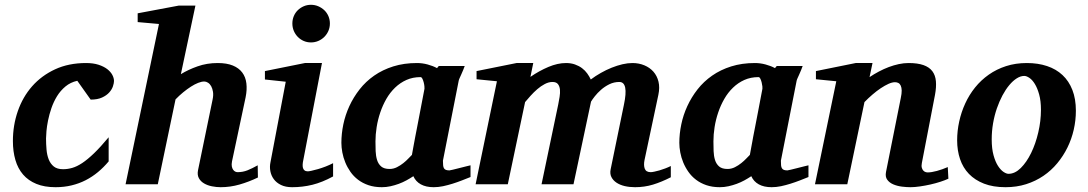

<svg xmlns="http://www.w3.org/2000/svg" viewBox="-20 -760 4489 792"><path d="M450.2 -425.8Q450.2 -417 445.8 -403.8Q441.4 -390.6 430.4 -378.4Q419.4 -366.2 400.9 -357.7Q382.3 -349.1 354 -349.1L298.8 -426.8Q270.5 -420.4 250 -403.3Q229.5 -386.2 215.3 -363.3Q201.2 -340.3 192.1 -314Q183.1 -287.6 178.2 -263.2Q173.3 -238.8 171.6 -219Q169.9 -199.2 169.9 -189Q169.9 -166 171.9 -143.3Q173.8 -120.6 180.9 -102.5Q188 -84.5 201.9 -73.2Q215.8 -62 240.2 -62Q258.8 -62 277.8 -67.4Q296.9 -72.8 319.1 -87.4Q341.3 -102.1 367.9 -127.7Q394.5 -153.3 428.2 -193.8V-94.2Q407.7 -69.8 384.3 -50.3Q360.8 -30.8 333.7 -16.8Q306.6 -2.9 275.6 4.6Q244.6 12.2 209 12.2Q163.1 12.2 129.9 -1.5Q96.7 -15.1 75.2 -40Q53.7 -64.9 43.5 -100.1Q33.2 -135.3 33.2 -178.2Q33.2 -243.2 53.5 -301.5Q73.7 -359.9 112.5 -404.1Q151.4 -448.2 207.3 -474.1Q263.2 -500 335 -500Q364.7 -500 386.5 -492.9Q408.2 -485.8 422.4 -474.9Q436.5 -463.9 443.4 -450.9Q450.2 -438 450.2 -425.8Z M1043.9 -27.8Q1006.3 -9.8 968 1.2Q929.7 12.2 890.1 12.2Q872.6 12.2 854.2 8.5Q835.9 4.9 821.8 -3.4Q807.6 -11.7 800.3 -25.1Q793 -38.6 796.9 -58.1L856.9 -349.1Q860.8 -367.2 858.6 -381.1Q856.4 -395 851.1 -404.5Q845.7 -414.1 837.9 -418.9Q830.1 -423.8 822.8 -423.8Q811.5 -423.8 797.4 -418.2Q783.2 -412.6 767.6 -402.6Q752 -392.6 735.6 -379.2Q719.2 -365.7 704.1 -350.1L630.9 0H498L635.7 -661.1L547.9 -668.9V-705.1L716.8 -736.8H786.1L726.1 -454.1Q756.3 -472.7 794.9 -486.3Q833.5 -500 877.9 -500Q915.5 -500 940.4 -489.7Q965.3 -479.5 979.2 -460.9Q993.2 -442.4 996.3 -416.3Q999.5 -390.1 993.2 -358.9L937 -94.2Q934.6 -81.5 936.3 -73.2Q938 -64.9 941.9 -59.6Q945.8 -54.2 950.7 -52Q955.6 -49.8 960 -49.8Q981.9 -49.8 1001.2 -57.6Q1020.5 -65.4 1043 -78.1Z M1354 -32.2Q1309.1 -7.8 1268.6 2.2Q1228 12.2 1185.1 12.2Q1157.7 12.2 1138.9 2.9Q1120.1 -6.3 1109.4 -21Q1098.6 -35.6 1095.2 -54Q1091.8 -72.3 1095.7 -90.8L1158.7 -422.9L1072.8 -432.1V-466.8L1237.8 -500H1308.1L1231 -99.1Q1229 -90.3 1228.5 -82Q1228 -73.7 1229.7 -67.4Q1231.4 -61 1236.3 -57.1Q1241.2 -53.2 1250 -53.2Q1253.9 -53.2 1265.4 -55.7Q1276.9 -58.1 1292 -62.5Q1307.1 -66.9 1323.5 -73.2Q1339.8 -79.6 1354 -86.9ZM1340.8 -663.1Q1340.8 -647 1334.7 -632.8Q1328.6 -618.7 1317.9 -607.9Q1307.1 -597.2 1293 -591.1Q1278.8 -585 1262.7 -585Q1246.6 -585 1232.7 -591.1Q1218.8 -597.2 1208.3 -607.9Q1197.8 -618.7 1191.9 -632.8Q1186 -647 1186 -663.1Q1186 -679.2 1191.9 -693.4Q1197.8 -707.5 1208.3 -717.8Q1218.8 -728 1232.7 -734.1Q1246.6 -740.2 1262.7 -740.2Q1278.8 -740.2 1293 -734.1Q1307.1 -728 1317.9 -717.8Q1328.6 -707.5 1334.7 -693.4Q1340.8 -679.2 1340.8 -663.1Z M1731 -394Q1731.4 -396 1730.7 -403.8Q1730 -411.6 1727.8 -420.2Q1725.6 -428.7 1722.4 -435.3Q1719.2 -441.9 1714.8 -441.9Q1682.6 -441.9 1656.5 -430.2Q1630.4 -418.5 1609.6 -398.4Q1588.9 -378.4 1573.7 -352.1Q1558.6 -325.7 1548.6 -296.1Q1538.6 -266.6 1533.7 -235.8Q1528.8 -205.1 1528.8 -176.8Q1528.8 -156.7 1529.5 -136.7Q1530.3 -116.7 1535.4 -100.1Q1540.5 -83.5 1552.5 -73.2Q1564.5 -63 1586.9 -63Q1603 -63 1617.4 -70.3Q1631.8 -77.6 1643.8 -87.2Q1655.8 -96.7 1664.8 -106.4Q1673.8 -116.2 1679.2 -121.1Q1682.6 -141.1 1684.8 -152.1Q1687 -163.1 1688.7 -173.1Q1690.4 -183.1 1692.9 -195.8Q1695.3 -208.5 1700 -232.2Q1704.6 -255.9 1711.9 -294.2Q1719.2 -332.5 1731 -394ZM1920.9 -29.8Q1903.8 -22.9 1885 -15.6Q1866.2 -8.3 1846.7 -2.2Q1827.1 3.9 1807.6 8.1Q1788.1 12.2 1769 12.2Q1737.3 12.2 1716.1 0.5Q1694.8 -11.2 1685.1 -33.2Q1671.9 -24.4 1656.7 -16.1Q1641.6 -7.8 1625 -1.7Q1608.4 4.4 1590.8 8.3Q1573.2 12.2 1555.2 12.2Q1524.4 12.2 1500 3.9Q1475.6 -4.4 1457 -18.6Q1438.5 -32.7 1425.5 -51.3Q1412.6 -69.8 1404.3 -90.1Q1396 -110.4 1392.1 -131.3Q1388.2 -152.3 1388.2 -170.9Q1388.2 -208 1396.2 -246.8Q1404.3 -285.6 1421.1 -322.3Q1438 -358.9 1463.4 -391.4Q1488.8 -423.8 1523.4 -448Q1558.1 -472.2 1602.3 -486.1Q1646.5 -500 1700.2 -500Q1722.2 -500 1743.9 -494.1Q1765.6 -488.3 1782.7 -479L1790 -487.8H1897Q1894.5 -480.5 1890.6 -471.2Q1886.7 -461.9 1882.8 -453.1Q1878.9 -444.3 1875.7 -437.3Q1872.6 -430.2 1872.1 -426.8L1807.1 -97.2Q1807.1 -85.9 1807.9 -78.1Q1808.6 -70.3 1811.5 -65.7Q1814.5 -61 1819.8 -59.1Q1825.2 -57.1 1834 -57.1Q1835.9 -57.1 1848.4 -60.1Q1860.8 -63 1875.7 -66.9Q1890.6 -70.8 1903.8 -74Q1917 -77.1 1920.9 -78.1Z M2747.1 -28.8Q2709 -9.3 2673.6 1.5Q2638.2 12.2 2599.6 12.2Q2576.7 12.2 2556.9 7.6Q2537.1 2.9 2522.9 -6.6Q2508.8 -16.1 2502 -29.8Q2495.1 -43.5 2499 -62L2553.7 -328.1Q2573.7 -421.9 2534.7 -421.9Q2512.7 -421.9 2493.4 -412.4Q2474.1 -402.8 2459.2 -389.6Q2444.3 -376.5 2433.6 -362.8Q2422.9 -349.1 2418 -340.8L2345.7 0H2213.9L2282.7 -329.1Q2285.6 -343.8 2288.3 -360.1Q2291 -376.5 2289.8 -390.1Q2288.6 -403.8 2281.7 -412.8Q2274.9 -421.9 2258.8 -421.9Q2243.2 -421.9 2227.1 -413.3Q2210.9 -404.8 2196.3 -392.1Q2181.6 -379.4 2168.7 -365Q2155.8 -350.6 2146 -338.9L2074.7 0H1941.9L2029.8 -424.8L1945.8 -433.1V-466.8L2110.8 -500H2179.7L2168 -442.9Q2204.1 -467.8 2242.2 -483.9Q2280.3 -500 2314.9 -500Q2335.4 -500 2351.8 -494.1Q2368.2 -488.3 2380.9 -478.8Q2393.6 -469.2 2402.3 -457Q2411.1 -444.8 2417 -432.1Q2436.5 -446.8 2458.5 -459.2Q2480.5 -471.7 2502.9 -480.7Q2525.4 -489.7 2547.4 -494.9Q2569.3 -500 2588.9 -500Q2615.2 -500 2637.7 -490.7Q2660.2 -481.4 2675.3 -464.4Q2690.4 -447.3 2696.3 -423.1Q2702.1 -398.9 2695.8 -369.1L2638.7 -100.1Q2634.3 -78.6 2639.6 -64.2Q2645 -49.8 2664.1 -49.8Q2668.9 -49.8 2678.7 -51.8Q2688.5 -53.7 2700.2 -57.1Q2711.9 -60.5 2724.1 -65.2Q2736.3 -69.8 2747.1 -75.2Z M3125 -394Q3125.5 -396 3124.8 -403.8Q3124 -411.6 3121.8 -420.2Q3119.6 -428.7 3116.5 -435.3Q3113.3 -441.9 3108.9 -441.9Q3076.7 -441.9 3050.5 -430.2Q3024.4 -418.5 3003.7 -398.4Q2982.9 -378.4 2967.8 -352.1Q2952.6 -325.7 2942.6 -296.1Q2932.6 -266.6 2927.7 -235.8Q2922.9 -205.1 2922.9 -176.8Q2922.9 -156.7 2923.6 -136.7Q2924.3 -116.7 2929.4 -100.1Q2934.6 -83.5 2946.5 -73.2Q2958.5 -63 2981 -63Q2997.1 -63 3011.5 -70.3Q3025.9 -77.6 3037.8 -87.2Q3049.8 -96.7 3058.8 -106.4Q3067.9 -116.2 3073.2 -121.1Q3076.7 -141.1 3078.9 -152.1Q3081.1 -163.1 3082.8 -173.1Q3084.5 -183.1 3086.9 -195.8Q3089.4 -208.5 3094 -232.2Q3098.6 -255.9 3106 -294.2Q3113.3 -332.5 3125 -394ZM3314.9 -29.8Q3297.9 -22.9 3279.1 -15.6Q3260.3 -8.3 3240.7 -2.2Q3221.2 3.9 3201.7 8.1Q3182.1 12.2 3163.1 12.2Q3131.3 12.2 3110.1 0.5Q3088.9 -11.2 3079.1 -33.2Q3065.9 -24.4 3050.8 -16.1Q3035.6 -7.8 3019 -1.7Q3002.4 4.4 2984.9 8.3Q2967.3 12.2 2949.2 12.2Q2918.5 12.2 2894 3.9Q2869.6 -4.4 2851.1 -18.6Q2832.5 -32.7 2819.6 -51.3Q2806.6 -69.8 2798.3 -90.1Q2790 -110.4 2786.1 -131.3Q2782.2 -152.3 2782.2 -170.9Q2782.2 -208 2790.3 -246.8Q2798.3 -285.6 2815.2 -322.3Q2832 -358.9 2857.4 -391.4Q2882.8 -423.8 2917.5 -448Q2952.1 -472.2 2996.3 -486.1Q3040.5 -500 3094.2 -500Q3116.2 -500 3137.9 -494.1Q3159.7 -488.3 3176.8 -479L3184.1 -487.8H3291Q3288.6 -480.5 3284.7 -471.2Q3280.8 -461.9 3276.9 -453.1Q3272.9 -444.3 3269.8 -437.3Q3266.6 -430.2 3266.1 -426.8L3201.2 -97.2Q3201.2 -85.9 3201.9 -78.1Q3202.6 -70.3 3205.6 -65.7Q3208.5 -61 3213.9 -59.1Q3219.2 -57.1 3228 -57.1Q3230 -57.1 3242.4 -60.1Q3254.9 -63 3269.8 -66.9Q3284.7 -70.8 3297.9 -74Q3311 -77.1 3314.9 -78.1Z M3892.1 -22.9Q3878.9 -16.6 3859.4 -10.3Q3839.8 -3.9 3818.1 1Q3796.4 5.9 3774.7 9Q3752.9 12.2 3735.8 12.2Q3719.2 12.2 3700 9.8Q3680.7 7.3 3664.8 0.5Q3648.9 -6.3 3639.9 -18.6Q3630.9 -30.8 3634.8 -50.8L3695.8 -356Q3699.7 -374 3699.5 -386.5Q3699.2 -398.9 3695.6 -406.7Q3691.9 -414.6 3685.8 -417.7Q3679.7 -420.9 3671.9 -420.9Q3660.2 -420.9 3645 -414.1Q3629.9 -407.2 3613 -396Q3596.2 -384.8 3578.9 -369.9Q3561.5 -355 3545.9 -338.9L3475.1 0H3341.8L3429.7 -424.8L3345.7 -433.1V-466.8L3509.8 -500H3579.1L3566.9 -441.9Q3585 -454.1 3605.2 -464.8Q3625.5 -475.6 3646.2 -483.4Q3667 -491.2 3687.7 -495.6Q3708.5 -500 3728 -500Q3765.1 -500 3789.3 -491.5Q3813.5 -482.9 3825.9 -466.3Q3838.4 -449.7 3840.6 -425.3Q3842.8 -400.9 3836.9 -369.1L3782.7 -87.9Q3780.3 -75.7 3782.5 -68.1Q3784.7 -60.5 3788.8 -56.2Q3793 -51.8 3797.9 -50.3Q3802.7 -48.8 3806.6 -48.8Q3822.3 -48.8 3844.7 -54.9Q3867.2 -61 3889.6 -70.8Z M4273.9 -307.1Q4273.9 -343.8 4266.6 -370.1Q4259.3 -396.5 4248.8 -413.6Q4238.3 -430.7 4226.3 -438.7Q4214.4 -446.8 4205.1 -446.8Q4189.9 -446.8 4174.1 -436.8Q4158.2 -426.8 4143.3 -408.9Q4128.4 -391.1 4115.2 -366.5Q4102.1 -341.8 4092 -312.7Q4082 -283.7 4076.4 -251.2Q4070.8 -218.8 4070.8 -185.1Q4070.8 -146.5 4078.4 -119.4Q4085.9 -92.3 4096.9 -75.4Q4107.9 -58.6 4119.6 -50.8Q4131.3 -43 4140.1 -43Q4166.5 -43 4190.7 -66.9Q4214.8 -90.8 4233.4 -128.9Q4252 -167 4262.9 -213.9Q4273.9 -260.7 4273.9 -307.1ZM4418 -303.2Q4418 -263.7 4409.2 -225.1Q4400.4 -186.5 4383.3 -151.6Q4366.2 -116.7 4341.3 -86.7Q4316.4 -56.6 4284.2 -34.7Q4252 -12.7 4212.6 -0.2Q4173.3 12.2 4127.9 12.2Q4076.7 12.2 4039.1 -2.4Q4001.5 -17.1 3976.8 -42.7Q3952.1 -68.4 3940.2 -103.8Q3928.2 -139.2 3928.2 -181.2Q3928.2 -220.2 3936.8 -259Q3945.3 -297.9 3961.7 -333.5Q3978 -369.1 4002.4 -399.4Q4026.9 -429.7 4058.8 -452.1Q4090.8 -474.6 4130.1 -487.3Q4169.4 -500 4215.8 -500Q4261.7 -500 4299.1 -487.5Q4336.4 -475.1 4362.8 -450.4Q4389.2 -425.8 4403.6 -388.9Q4418 -352.1 4418 -303.2Z"/></svg>

Font: Charis SIL Afr
Style: Bold Italic
Weight: 700
Italic angle: -11°
Foundry: SIL International
Version: Version 5.000